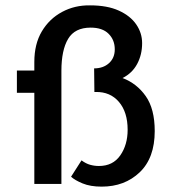

<svg xmlns="http://www.w3.org/2000/svg" viewBox="-20 -686 645 716"><path d="M108 -455Q108 -522 136 -569Q164 -616 211.5 -641.5Q259 -667 316 -666Q380 -666 423 -646.5Q466 -627 488 -595Q510 -563 510 -525Q510 -482 491.5 -447.5Q473 -413 437 -395Q490 -375 523.5 -327.5Q557 -280 557 -197Q557 -97 501 -43.5Q445 10 359 10Q317 10 288 -2Q259 -14 245 -27L284 -88Q300 -76 316 -71.5Q332 -67 349 -67Q401 -67 428.5 -106.5Q456 -146 456 -202Q456 -268 423.5 -306Q391 -344 337 -343H332L331 -431Q365 -431 386.5 -450.5Q408 -470 408 -502Q408 -537 385 -560Q362 -583 318 -583Q259 -583 234 -541Q209 -499 209 -422V0H108V-340H43V-423H108Z"/></svg>

Font: Reem Kufi Fun
Style: Regular
Weight: 400
Designer: Khaled Hosny
Version: Version 1.005